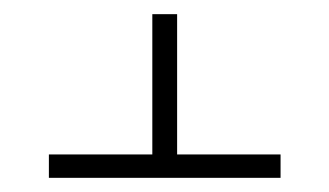

<svg xmlns="http://www.w3.org/2000/svg" viewBox="-20 -592 465 271"><path d="M49 -341V-374H195V-572H230V-374H376V-341Z"/></svg>

Font: Noto Serif Hebrew ExtraCondensed ExtraLight
Style: Regular
Weight: 200
Width: 2
Designer: Monotype Design Team
Foundry: Monotype Imaging Inc.
Version: Version 2.004; ttfautohint (v1.8.4.7-5d5b)